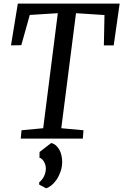

<svg xmlns="http://www.w3.org/2000/svg" viewBox="-20 -763 679 1057"><path d="M261.7 24.4Q276.9 27.8 288.1 37.8Q299.3 47.9 306.9 61.8Q314.5 75.7 318.4 92.8Q322.3 109.9 322.3 127Q322.3 156.7 313.2 182.1Q304.2 207.5 290.8 226.8Q277.3 246.1 262 258.1Q246.6 270 233.9 273.4L195.8 253.4V240.7Q212.9 227.1 222.7 206.8Q232.4 186.5 232.4 163.1Q232.4 154.8 229.7 145.3Q227.1 135.7 222.2 127.4Q217.3 119.1 210.9 113Q204.6 106.9 197.3 105.5L197.8 73.7ZM98.6 -45.9 217.8 -57.1 298.3 -690.4 144 -680.7 97.2 -514.2 40.5 -513.2 78.1 -743.2H638.7L606 -513.2H551.8L555.2 -680.2L398.4 -690.4L317.4 -57.1L439.5 -45.9L436 0H94.2Z"/></svg>

Font: Merriweather
Style: Italic
Weight: 400
Italic angle: -7°
Designer: Eben Sorkin ( eben@eyebytes.com )
Foundry: Eben Sorkin ( eben@eyebytes.com )
Version: Version 1.005; ttfautohint (v0.97) -l 13 -r 13 -G 200 -x 24 